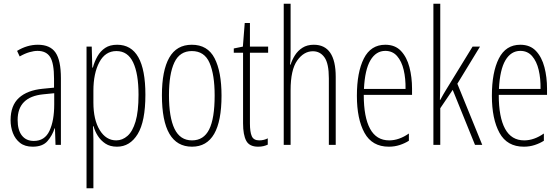

<svg xmlns="http://www.w3.org/2000/svg" viewBox="-20 -780 3011 1034"><path d="M184 -539Q250 -539 279 -497Q308 -455 308 -359V0H279L276 -89H274Q262 -51 236 -20.5Q210 10 156 10Q114 10 88 -10.5Q62 -31 49.5 -63.5Q37 -96 37 -133Q37 -212 82 -253Q127 -294 210 -302L271 -308V-356Q271 -440 250 -473Q229 -506 182 -506Q163 -506 138.5 -499Q114 -492 86 -476L72 -506Q126 -539 184 -539ZM212 -272Q75 -258 75 -134Q75 -79 98 -50Q121 -21 162 -21Q221 -21 246.5 -75.5Q272 -130 272 -218V-278Z M611 -539Q763 -539 763 -270Q763 -126 721.5 -58Q680 10 610 10Q573 10 548 -6.5Q523 -23 507 -48Q491 -73 484 -100H481Q481 -88 482 -70Q483 -52 483 -29V234H446V-529H474L477 -416H480Q489 -449 505 -477Q521 -505 546.5 -522Q572 -539 611 -539ZM607 -505Q547 -505 515 -445Q483 -385 483 -291V-228Q483 -135 517 -79.5Q551 -24 606 -24Q639 -24 666.5 -48Q694 -72 710 -125.5Q726 -179 726 -270Q726 -383 697 -444Q668 -505 607 -505Z M1173 -265Q1173 10 1014 10Q852 10 852 -267Q852 -400 891.5 -469.5Q931 -539 1013 -539Q1098 -539 1135.5 -466.5Q1173 -394 1173 -265ZM890 -267Q890 -148 920 -86Q950 -24 1014 -24Q1077 -24 1106.5 -83Q1136 -142 1136 -266Q1136 -378 1108.5 -441.5Q1081 -505 1013 -505Q948 -505 919 -443.5Q890 -382 890 -267Z M1376 -24Q1389 -24 1401 -27Q1413 -30 1422 -35V-1Q1411 4 1398.5 7Q1386 10 1370 10Q1323 10 1306 -22Q1289 -54 1289 -116V-496H1239V-519L1288 -529L1298 -656H1326V-529H1424V-496H1326V-115Q1326 -69 1336 -46.5Q1346 -24 1376 -24Z M1545 -503Q1545 -480 1544.5 -464.5Q1544 -449 1542 -432H1545Q1553 -458 1568.5 -482.5Q1584 -507 1609 -523Q1634 -539 1670 -539Q1788 -539 1788 -366V0H1751V-358Q1751 -438 1727.5 -471Q1704 -504 1665 -504Q1616 -504 1580.5 -454Q1545 -404 1545 -294V0H1508V-760H1545Z M2055 -539Q2108 -539 2139.5 -505.5Q2171 -472 2185 -418Q2199 -364 2199 -303V-269H1939Q1939 -149 1973 -86.5Q2007 -24 2076 -24Q2129 -24 2182 -61V-22Q2160 -8 2132.5 1Q2105 10 2074 10Q1984 10 1943 -64.5Q1902 -139 1902 -264Q1902 -391 1939.5 -465Q1977 -539 2055 -539ZM2055 -506Q2005 -506 1975 -455.5Q1945 -405 1940 -301H2164Q2165 -357 2154 -403.5Q2143 -450 2118.5 -478Q2094 -506 2055 -506Z M2351 -365Q2351 -332 2350.5 -303Q2350 -274 2349 -242H2351Q2360 -258 2366.5 -270Q2373 -282 2382 -296L2525 -529H2565L2443 -329L2577 0H2538L2418 -296L2351 -197V0H2314V-760H2351Z M2782 -539Q2835 -539 2866.5 -505.5Q2898 -472 2912 -418Q2926 -364 2926 -303V-269H2666Q2666 -149 2700 -86.5Q2734 -24 2803 -24Q2856 -24 2909 -61V-22Q2887 -8 2859.5 1Q2832 10 2801 10Q2711 10 2670 -64.5Q2629 -139 2629 -264Q2629 -391 2666.5 -465Q2704 -539 2782 -539ZM2782 -506Q2732 -506 2702 -455.5Q2672 -405 2667 -301H2891Q2892 -357 2881 -403.5Q2870 -450 2845.5 -478Q2821 -506 2782 -506Z"/></svg>

Font: Noto Sans Gurmukhi ExtraCondensed ExtraLight
Style: Regular
Weight: 200
Width: 2
Designer: Jelle Bosma - Monotype Design Team
Foundry: Monotype Imaging Inc.
Version: Version 2.004; ttfautohint (v1.8.4.7-5d5b)